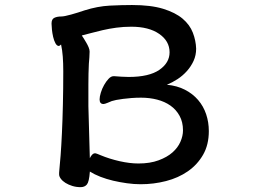

<svg xmlns="http://www.w3.org/2000/svg" viewBox="-20 -690 1040 769"><path d="M186.5 -596.7Q186.5 -613.3 197.8 -618.7Q209 -624 225.6 -624Q237.3 -624 265.1 -631.8Q293 -639.6 318.4 -648.4Q371.1 -665 419.9 -667.5Q468.8 -669.9 508.8 -669.9Q584 -669.9 633.3 -654.8Q682.6 -639.6 711.4 -615.2Q740.2 -590.8 752.4 -559.1Q764.6 -527.3 765.6 -495.1Q765.6 -468.8 755.4 -446.3Q745.1 -423.8 728.5 -405.3Q711.9 -386.7 690.9 -373Q669.9 -359.4 648.4 -350.6Q689.5 -346.7 720.7 -330.6Q752 -314.5 773.4 -289.6Q794.9 -264.6 805.7 -232.4Q816.4 -200.2 816.4 -165Q816.4 -110.4 793.5 -70.3Q770.5 -30.3 732.4 -3.9Q694.3 22.5 645 35.2Q595.7 47.9 543 47.9Q516.6 47.9 488.3 43.9Q460 40 433.1 33.7Q406.2 27.3 382.3 18.1Q358.4 8.8 339.8 -2.9V-1Q336.9 38.1 328.1 48.8Q319.3 59.6 302.7 59.6Q285.2 59.6 269.5 54.7Q253.9 49.8 242.2 42.5Q230.5 35.2 223.6 25.9Q216.8 16.6 216.8 8.8Q216.8 5.9 216.8 2Q216.8 -2 217.8 -10.7Q219.7 -29.3 222.7 -66.9Q225.6 -104.5 228 -156.2Q230.5 -208 231.9 -271Q233.4 -334 233.4 -404.3Q233.4 -437.5 231.4 -463.4Q229.5 -489.3 224.6 -511.7Q219.7 -507.8 218.3 -506.8Q216.8 -505.9 215.8 -505.9Q208 -505.9 202.1 -516.6Q196.3 -527.3 192.9 -542Q189.5 -556.6 188 -571.3Q186.5 -585.9 186.5 -593.8ZM339.8 -56.6Q349.6 -76.2 360.4 -76.2Q363.3 -76.2 371.1 -73.2Q378.9 -70.3 382.8 -68.4Q418 -53.7 459 -44.4Q500 -35.2 534.2 -35.2Q581.1 -35.2 615.2 -47.9Q649.4 -60.5 670.9 -79.6Q692.4 -98.6 702.6 -122.1Q712.9 -145.5 712.9 -168Q712.9 -201.2 699.2 -226.1Q685.5 -251 662.6 -267.1Q639.6 -283.2 609.4 -291Q579.1 -298.8 544.9 -298.8Q525.4 -298.8 506.8 -297.4Q488.3 -295.9 472.7 -293.9Q457 -292 445.3 -289.6Q433.6 -287.1 427.7 -285.2Q422.9 -283.2 411.1 -278.3Q399.4 -273.4 394.5 -273.4Q378.9 -273.4 378.9 -292Q378.9 -302.7 383.8 -318.8Q388.7 -335 397 -349.6Q405.3 -364.3 415 -374.5Q424.8 -384.8 434.6 -384.8H438.5Q449.2 -383.8 466.8 -382.8Q484.4 -381.8 495.1 -381.8Q577.1 -381.8 618.2 -410.2Q659.2 -438.5 659.2 -480.5Q659.2 -525.4 617.7 -554.2Q576.2 -583 505.9 -583Q474.6 -583 445.8 -579.1Q417 -575.2 391.6 -569.3Q366.2 -563.5 344.7 -557.6Q323.2 -551.8 307.6 -547.9Q310.5 -543.9 315.4 -536.1Q320.3 -528.3 325.7 -519Q331.1 -509.8 335 -500.5Q338.9 -491.2 338.9 -483.4Q338.9 -473.6 337.9 -459.5Q336.9 -445.3 335.9 -434.6Q334 -395.5 334 -352.1Q334 -308.6 334 -264.6Z"/></svg>

Font: JasonHandwriting1
Style: Regular
Weight: 400
Version: Version 1.48.20